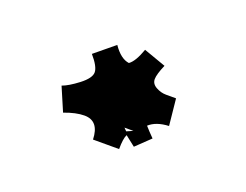

<svg xmlns="http://www.w3.org/2000/svg" viewBox="-45 -507 415 324"><g transform="rotate(20 162.0 -345.0)"><path d="M124 -422.9Q137.7 -402.8 152.8 -400.9Q162.6 -407.7 170.9 -431.2L210.9 -417Q203.1 -398.9 203.1 -390.4Q203.1 -381.8 211.9 -377Q220.7 -372.1 230 -372.1H248L252.9 -324.2Q230 -323.2 217.8 -312Q224.6 -304.2 233.9 -294.9L209 -271Q199.2 -278.8 190.9 -285.2Q187 -277.8 187 -258.8H140.1Q139.2 -292 112.8 -292Q97.7 -292 77.1 -284.2L59.1 -326.2Q70.3 -330.1 87.2 -343Q104 -356 104 -366.2Q104 -376.5 88.9 -394ZM183.1 -295.9 188 -291 199.2 -295.9Z"/></g></svg>

Font: Eater
Style: Regular
Weight: 400
Version: Version 001.002